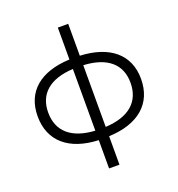

<svg xmlns="http://www.w3.org/2000/svg" viewBox="-162 -874 1109 1199"><g transform="rotate(-20 392.5 -274.0)"><path d="M736 -264C736 -426 622 -521 426 -530V-742H357V-530C161 -522 49 -427 49 -264C49 -99 162 -2 357 6V194H426V5C622 -3 736 -99 736 -264ZM119 -264C119 -386 201 -459 357 -467V-57C201 -66 119 -139 119 -264ZM426 -467C583 -459 666 -387 666 -264C666 -138 583 -65 426 -57Z"/></g></svg>

Font: Talent
Style: Regular
Weight: 400
Designer: Mike Powis
Version: Version 1.001;hotconv 1.0.109;makeotfexe 2.5.65596